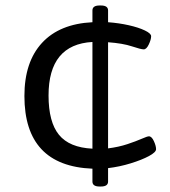

<svg xmlns="http://www.w3.org/2000/svg" viewBox="-20 -609 620 700"><path d="M343 71Q317 71 317 53V6Q69 -4 69 -259Q69 -383 133 -452.5Q197 -522 317 -528V-571Q317 -589 343 -589H348Q374 -589 374 -571V-528Q414 -525 449.5 -517Q485 -509 508 -498Q531 -487 531 -477Q531 -465 522.5 -447Q514 -429 504 -429Q494 -429 461 -440Q428 -451 374 -455V-68Q413 -73 444.5 -83.5Q476 -94 496.5 -103Q517 -112 523 -112Q533 -112 541 -94.5Q549 -77 549 -65Q549 -54 523 -40Q497 -26 456.5 -13.5Q416 -1 374 4V53Q374 71 348 71ZM157 -261Q157 -164 195 -117.5Q233 -71 317 -67V-456Q157 -447 157 -261Z"/></svg>

Font: Asap Expanded
Style: Regular
Weight: 400
Width: 7
Designer: Pablo Cosgaya
Foundry: Omnibus-Type
Version: Version 3.001; ttfautohint (v1.8.4.7-5d5b)